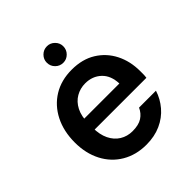

<svg xmlns="http://www.w3.org/2000/svg" viewBox="-195 -836 980 980"><g transform="rotate(-45 295.5 -345.5)"><path d="M302 12Q228 12 171 -21.5Q114 -55 82.5 -115.5Q51 -176 51 -255Q51 -336 82.5 -398Q114 -460 170.5 -494.5Q227 -529 303 -529Q379 -529 433 -495.5Q487 -462 516 -405Q545 -348 545 -276Q545 -266 545 -254.5Q545 -243 543 -230H137V-307H425Q423 -366 388.5 -398.5Q354 -431 302 -431Q266 -431 235.5 -413.5Q205 -396 187 -361Q169 -326 169 -273V-244Q169 -194 186 -159Q203 -124 233 -105.5Q263 -87 301 -87Q345 -87 370.5 -103.5Q396 -120 409 -149H531Q517 -104 485.5 -67Q454 -30 407.5 -9Q361 12 302 12ZM298 -584Q273 -584 255.5 -601.5Q238 -619 238 -644Q238 -668 255.5 -685.5Q273 -703 298 -703Q322 -703 339.5 -685.5Q357 -668 357 -644Q357 -619 339.5 -601.5Q322 -584 298 -584Z"/></g></svg>

Font: DM Sans 11pt SemiBold
Style: Regular
Weight: 600
Version: Version 4.004;gftools[0.9.30]